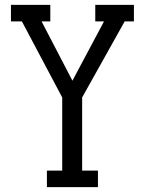

<svg xmlns="http://www.w3.org/2000/svg" viewBox="-20 -770 596 790"><path d="M372 -750H531V-682H493L318 -369V-68H383V0H173V-68H236V-369L70 -682H25V-750H187V-682H151L278 -438L408 -682H372Z"/></svg>

Font: Kelly Slab
Style: Regular
Weight: 400
Designer: Denis Masharov
Foundry: Denis Masharov
Version: Version 1.001